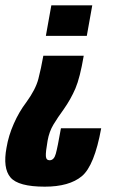

<svg xmlns="http://www.w3.org/2000/svg" viewBox="-55 -620 430 720"><path d="M259 -411H107.5Q99 -363 88.8 -323.8Q78.5 -284.5 44 -237Q16.5 -201 -3.2 -156.2Q-23 -111.5 -30.5 -66.5Q-45 10.5 -15.8 45.2Q13.5 80 113 80Q204.5 80 251.8 40.8Q299 1.5 324.5 -139H173.5Q161 -67.5 154.2 -43.2Q147.5 -19 131 -19Q118 -19 117 -34.5Q116 -50 123.5 -92.5Q129.5 -126.5 145.5 -153Q161.5 -179.5 184.5 -211Q210.5 -248 227.8 -288.2Q245 -328.5 259 -411ZM270.5 -485.5 291 -600H137.5L117 -485.5Z"/></svg>

Font: Anybody UltraCondensed ExtraBold
Style: Italic
Weight: 800
Width: 1
Italic angle: -10°
Version: Version 1.113;gftools[0.9.25]